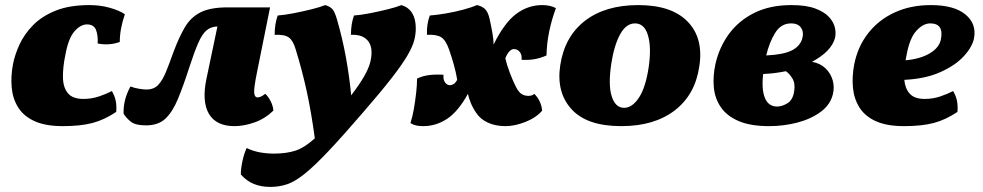

<svg xmlns="http://www.w3.org/2000/svg" viewBox="-20 -487 3867 755"><path d="M227 9Q159 9 116 -10.5Q73 -30 51.5 -64.5Q30 -99 26 -142.5Q22 -186 31 -234Q38 -271 56.5 -311.5Q75 -352 109.5 -387.5Q144 -423 198.5 -445Q253 -467 332 -467Q374 -467 411.5 -456.5Q449 -446 471 -431Q451 -373 451 -322Q410 -307 364 -316Q366 -348 357.5 -369.5Q349 -391 322 -391Q297 -391 273 -364Q249 -337 237 -271Q227 -223 227.5 -183.5Q228 -144 246.5 -121Q265 -98 308 -98Q341 -98 370 -108Q399 -118 420 -129Q431 -110 435 -91Q439 -72 437 -47Q391 -16 344 -3.5Q297 9 227 9Z M902 9Q830 9 801.5 -39.5Q773 -88 792 -178L835 -383Q809 -382 792 -367.5Q775 -353 760 -319Q745 -285 726 -227Q701 -149 679.5 -97.5Q658 -46 630 -20Q602 6 554 6Q511 6 492.5 -10Q474 -26 466 -40Q464 -94 493 -147Q508 -141 526.5 -138Q545 -135 556 -135Q585 -135 602 -153Q619 -171 632.5 -204Q646 -237 662 -282Q684 -341 707 -380Q730 -419 768.5 -438.5Q807 -458 875 -458H1042L991 -205Q978 -141 979.5 -122.5Q981 -104 993 -104Q998 -104 1004.5 -106.5Q1011 -109 1023 -118Q1034 -109 1044 -89.5Q1054 -70 1055 -52Q1022 -20 980.5 -5.5Q939 9 902 9Z M1259 -467Q1279 -461 1288 -450Q1297 -439 1305 -411Q1327 -335 1340.5 -260Q1354 -185 1361 -112Q1395 -157 1412 -187Q1429 -217 1435 -239Q1441 -261 1441 -281Q1441 -315 1420 -333.5Q1399 -352 1360 -350Q1360 -393 1372 -426Q1399 -428 1435 -435Q1471 -442 1505 -450.5Q1539 -459 1559 -467Q1615 -449 1615 -375Q1615 -353 1609 -329Q1603 -305 1582.5 -269.5Q1562 -234 1520 -180Q1478 -126 1406 -43Q1325 51 1270.5 108.5Q1216 166 1178 196.5Q1140 227 1109 237.5Q1078 248 1043 248Q1007 248 978.5 236.5Q950 225 927 199Q927 176 933.5 146Q940 116 950 95Q974 107 1001.5 112Q1029 117 1057 117Q1106 117 1141.5 105.5Q1177 94 1218 57Q1204 -46 1186.5 -126.5Q1169 -207 1143 -292Q1133 -327 1116 -339.5Q1099 -352 1060 -350Q1060 -393 1072 -426Q1099 -428 1135 -435Q1171 -442 1205 -450.5Q1239 -459 1259 -467Z M1620 -178Q1643 -189 1669.5 -192Q1696 -195 1724 -193Q1722 -174 1730 -163Q1738 -152 1749 -152Q1757 -152 1764 -156.5Q1771 -161 1778 -173Q1773 -203 1764.5 -233Q1756 -263 1746 -292Q1733 -329 1715 -340.5Q1697 -352 1659 -350Q1658 -371 1661 -390.5Q1664 -410 1670 -426Q1697 -428 1732.5 -434Q1768 -440 1801.5 -449Q1835 -458 1855 -467Q1872 -464 1885 -453.5Q1898 -443 1905 -414Q1912 -382 1916.5 -356Q1921 -330 1921 -312Q1963 -397 2009.5 -432Q2056 -467 2112 -467Q2144 -467 2166 -455Q2150 -412 2140 -365Q2130 -318 2129 -269Q2083 -248 2031 -252Q2033 -271 2024 -282.5Q2015 -294 2001 -294Q1982 -294 1967 -258Q1973 -232 1984.5 -201.5Q1996 -171 2009 -145Q2020 -124 2031.5 -117Q2043 -110 2058 -110Q2073 -110 2081 -118Q2095 -104 2102.5 -87.5Q2110 -71 2112 -52Q2088 -24 2046 -7.5Q2004 9 1968 9Q1928 9 1898 -5Q1868 -19 1852 -44Q1839 -63 1831 -83Q1823 -103 1820 -118Q1782 -49 1738.5 -20Q1695 9 1644 9Q1629 9 1617 6.5Q1605 4 1594 -3Q1602 -27 1607.5 -59Q1613 -91 1616.5 -122.5Q1620 -154 1620 -178Z M2423 9Q2288 9 2227.5 -57.5Q2167 -124 2183 -230Q2200 -343 2280 -405Q2360 -467 2490 -467Q2621 -467 2684 -402Q2747 -337 2730 -227Q2714 -115 2633.5 -53Q2553 9 2423 9ZM2434 -63Q2466 -63 2492.5 -103Q2519 -143 2531 -224Q2542 -301 2528 -348Q2514 -395 2477 -395Q2442 -395 2418.5 -352Q2395 -309 2384 -238Q2371 -153 2385.5 -108Q2400 -63 2434 -63Z M3004 9Q2931 9 2884.5 -11Q2838 -31 2814.5 -65.5Q2791 -100 2787 -143.5Q2783 -187 2793 -234Q2808 -301 2846.5 -353.5Q2885 -406 2946.5 -436.5Q3008 -467 3092 -467Q3150 -467 3186 -453.5Q3222 -440 3240.5 -419.5Q3259 -399 3263.5 -376.5Q3268 -354 3263 -336Q3248 -284 3173 -244Q3206 -238 3226.5 -218Q3247 -198 3254.5 -171Q3262 -144 3255 -116Q3245 -75 3207 -47Q3169 -19 3115.5 -5Q3062 9 3004 9ZM3091 -395Q3051 -395 3028 -357.5Q3005 -320 2993 -269Q3058 -272 3091 -287.5Q3124 -303 3134 -333Q3142 -359 3130.5 -377Q3119 -395 3091 -395ZM3103 -129Q3108 -160 3095 -180Q3082 -200 3070 -207Q3027 -198 2981 -196Q2974 -135 2988 -101.5Q3002 -68 3036 -68Q3055 -68 3076.5 -81Q3098 -94 3103 -129Z M3535 9Q3467 9 3424 -10.5Q3381 -30 3359.5 -64.5Q3338 -99 3334 -142.5Q3330 -186 3339 -234Q3353 -304 3394 -356.5Q3435 -409 3498 -438Q3561 -467 3640 -467Q3732 -467 3776.5 -430Q3821 -393 3810 -336Q3803 -302 3770 -266Q3737 -230 3678 -203.5Q3619 -177 3536 -173Q3539 -139 3557.5 -118.5Q3576 -98 3616 -98Q3649 -98 3678 -108Q3707 -118 3728 -129Q3739 -110 3743 -91Q3747 -72 3745 -47Q3699 -16 3652 -3.5Q3605 9 3535 9ZM3545 -271Q3543 -260 3541 -250Q3599 -255 3636.5 -277.5Q3674 -300 3680 -333Q3692 -395 3638 -395Q3610 -395 3583.5 -366Q3557 -337 3545 -271Z"/></svg>

Font: Vollkorn Black
Style: Italic
Weight: 900
Italic angle: -11°
Designer: Friedrich Althausen
Foundry: Friedrich Althausen
Version: Version 5.000; ttfautohint (v1.8.3)